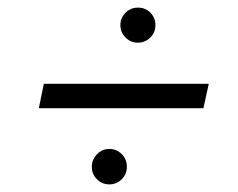

<svg xmlns="http://www.w3.org/2000/svg" viewBox="-20 -569 625 504"><path d="M528 -349 514 -285H82L95 -349ZM313 -131Q313 -112 299.5 -98.5Q286 -85 267 -85Q248 -85 234.5 -98.5Q221 -112 221 -131Q221 -150 234.5 -164Q248 -178 267 -178Q286 -178 299.5 -164.5Q313 -151 313 -131ZM342 -549Q362 -549 375 -535.5Q388 -522 388 -503Q388 -484 374.5 -470.5Q361 -457 342 -457Q323 -457 309.5 -470.5Q296 -484 296 -503Q296 -522 309.5 -535.5Q323 -549 342 -549Z"/></svg>

Font: Nacelle
Style: Italic
Weight: 400
Italic angle: -12°
Designer: Sora Sagano
Foundry: Sora Sagano
Version: Version 1.000;FEAKit 1.0